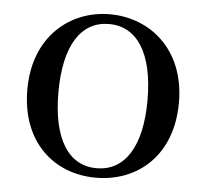

<svg xmlns="http://www.w3.org/2000/svg" viewBox="-45 -584 693 646"><g transform="rotate(5 302.0 -261.0)"><path d="M301 15C441 15 558 -81 558 -261C558 -441 436 -537 301 -537C167 -537 46 -440 46 -261C46 -82 161 15 301 15ZM301 -17C207 -17 151 -101 151 -260C151 -420 207 -504 301 -504C395 -504 452 -420 452 -260C452 -101 395 -17 301 -17Z"/></g></svg>

Font: Source Han Serif SC Medium
Style: Regular
Weight: 500
Designer: Ryoko NISHIZUKA 西塚涼子 (kana & ideographs); Frank Grießhammer (Latin, Greek & Cyrillic); Wenlong ZHANG 张文龙 (bopomofo); San
Foundry: Adobe
Version: Version 2.003;hotconv 1.1.1;makeotfexe 2.6.0